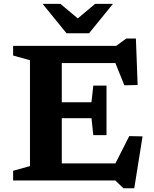

<svg xmlns="http://www.w3.org/2000/svg" viewBox="-20 -936 798 996"><path d="M532.5 -492V-363.5V-235H464L454.5 -323H216V-405.5H454.5L464 -492ZM694 -495 625 -493.5 558.5 -659 609 -609H216V-698H582.5L635 -736H685ZM554 -39.5 650.5 -230 719.5 -228.5 676.5 40.5H620L578 0H216V-88.5H598ZM48 0V-50L135.5 -74.5V-623.5L48 -648V-698H300.5V0ZM399 -827.5H368L473.5 -916H566L442 -763.5H325L201 -916H293.5Z"/></svg>

Font: Newsreader 9pt SemiBold
Style: Regular
Weight: 600
Designer: Hugues Gentile
Foundry: Production Type
Version: Version 1.003